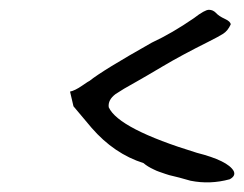

<svg xmlns="http://www.w3.org/2000/svg" viewBox="-20 -424 498 392"><path d="M451 -374Q445 -361 435.5 -355Q426 -349 406 -339Q350 -311 313 -289Q276 -267 259 -257.5Q242 -248 233.5 -243Q225 -238 216 -232Q200 -220 202 -205Q222 -161 382 -112Q445 -96 457 -75Q462 -65 449 -58Q409 -47 369 -55Q341 -63 333.5 -64.5Q326 -66 317.5 -69Q309 -72 304.5 -73.5Q300 -75 294 -78Q281 -84 273 -91Q213 -110 167 -163L130 -207L123 -237Q133 -239 147.5 -249Q162 -259 163 -259Q189 -280 290 -337Q331 -356 376 -387Q398 -404 406.5 -404Q415 -404 421 -397.5Q427 -391 439 -385.5Q451 -380 451 -374Z"/></svg>

Font: Caveat
Style: Regular
Weight: 400
Designer: Pablo Impallari
Foundry: Creative Lab NY
Version: Version 1.096; ttfautohint (v1.3)